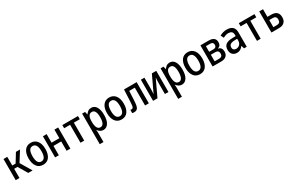

<svg xmlns="http://www.w3.org/2000/svg" viewBox="244 -2275 6512 4240"><g transform="rotate(-30 3500.0 -155.5)"><path d="M51 0V-539H147V-318H232L368 -539H472L312 -284L482 0H371L231 -234H147V0Z M751 10Q648 10 592 -66Q536 -142 536 -272Q536 -401 591.5 -475.5Q647 -550 748 -550Q847 -550 905.5 -477Q964 -404 964 -269Q964 -142 909.5 -66Q855 10 751 10ZM750 -73Q864 -73 864 -270Q864 -467 749 -467Q636 -467 636 -271Q636 -73 750 -73Z M1056 0V-539H1151V-321H1349V-539H1445V0H1349V-238H1151V0Z M1703 0V-458H1551V-539H1950V-458H1798V0Z M2056 240V-539H2131L2147 -467H2152Q2174 -502 2208 -526.5Q2242 -551 2290 -551Q2374 -551 2418.5 -477Q2463 -403 2463 -273Q2463 -136 2415 -63Q2367 10 2288 10Q2242 10 2208.5 -12Q2175 -34 2151 -66H2145Q2148 -50 2149.5 -28.5Q2151 -7 2151 13V240ZM2260 -75Q2311 -75 2336.5 -126Q2362 -177 2362 -273Q2362 -465 2260 -465Q2202 -465 2176.5 -419.5Q2151 -374 2151 -290V-270Q2151 -177 2177 -126Q2203 -75 2260 -75Z M2751 10Q2648 10 2592 -66Q2536 -142 2536 -272Q2536 -401 2591.5 -475.5Q2647 -550 2748 -550Q2847 -550 2905.5 -477Q2964 -404 2964 -269Q2964 -142 2909.5 -66Q2855 10 2751 10ZM2750 -73Q2864 -73 2864 -270Q2864 -467 2749 -467Q2636 -467 2636 -271Q2636 -73 2750 -73Z M3069 10Q3040 10 3019 3L3020 -79Q3033 -75 3048 -75Q3073 -75 3086.5 -92.5Q3100 -110 3104 -161Q3108 -211 3111 -262Q3114 -313 3116.5 -378.5Q3119 -444 3124 -539H3446V0H3350V-454H3208Q3204 -386 3202 -335.5Q3200 -285 3197.5 -241.5Q3195 -198 3191 -150Q3184 -67 3157 -28.5Q3130 10 3069 10Z M3554 0V-539H3644V-254Q3644 -223 3642 -186.5Q3640 -150 3637 -121L3834 -539H3946V0H3856V-279Q3856 -313 3858 -350Q3860 -387 3862 -416L3666 0Z M4056 240V-539H4131L4147 -467H4152Q4174 -502 4208 -526.5Q4242 -551 4290 -551Q4374 -551 4418.5 -477Q4463 -403 4463 -273Q4463 -136 4415 -63Q4367 10 4288 10Q4242 10 4208.5 -12Q4175 -34 4151 -66H4145Q4148 -50 4149.5 -28.5Q4151 -7 4151 13V240ZM4260 -75Q4311 -75 4336.5 -126Q4362 -177 4362 -273Q4362 -465 4260 -465Q4202 -465 4176.5 -419.5Q4151 -374 4151 -290V-270Q4151 -177 4177 -126Q4203 -75 4260 -75Z M4751 10Q4648 10 4592 -66Q4536 -142 4536 -272Q4536 -401 4591.5 -475.5Q4647 -550 4748 -550Q4847 -550 4905.5 -477Q4964 -404 4964 -269Q4964 -142 4909.5 -66Q4855 10 4751 10ZM4750 -73Q4864 -73 4864 -270Q4864 -467 4749 -467Q4636 -467 4636 -271Q4636 -73 4750 -73Z M5072 0V-539H5288Q5365 -539 5409 -505Q5453 -471 5453 -401Q5453 -307 5373 -286V-282Q5418 -275 5442 -241Q5466 -207 5466 -154Q5466 -81 5420.5 -40.5Q5375 0 5293 0ZM5168 -319H5278Q5355 -319 5355 -391Q5355 -462 5278 -462H5168ZM5168 -76H5285Q5324 -76 5346.5 -96.5Q5369 -117 5369 -159Q5369 -244 5280 -244H5168Z M5694 10Q5627 10 5584 -31Q5541 -72 5541 -152Q5541 -237 5592.5 -279Q5644 -321 5748 -324L5849 -327V-359Q5849 -417 5817.5 -441Q5786 -465 5737 -465Q5704 -465 5670.5 -454.5Q5637 -444 5603 -427L5566 -503Q5610 -526 5651.5 -538.5Q5693 -551 5745 -551Q5842 -551 5892.5 -506Q5943 -461 5943 -368V0H5873L5850 -75H5847Q5817 -33 5780 -11.5Q5743 10 5694 10ZM5719 -76Q5751 -76 5780.5 -91Q5810 -106 5829 -136Q5848 -166 5848 -213V-260L5775 -257Q5705 -254 5671.5 -229.5Q5638 -205 5638 -157Q5638 -114 5662.5 -95Q5687 -76 5719 -76Z M6203 0V-458H6051V-539H6450V-458H6298V0Z M6572 0V-539H6668V-344H6764Q6949 -344 6949 -174Q6949 -88 6901 -44Q6853 0 6765 0ZM6668 -81H6758Q6848 -81 6848 -172Q6848 -220 6825 -241.5Q6802 -263 6757 -263H6668Z"/></g></svg>

Font: Noto Sans Mono ExtraCondensed Medium
Style: Regular
Weight: 500
Width: 2
Designer: Monotype Design Team
Foundry: Monotype Imaging Inc.
Version: Version 2.014